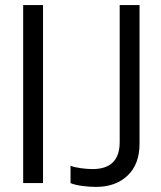

<svg xmlns="http://www.w3.org/2000/svg" viewBox="-20 -719 633 754"><path d="M71 -699H149V0H71ZM257 0V-68Q272 -62 297.5 -58.5Q323 -55 343 -55Q450 -55 450 -161V-699H528V-155Q528 -74 481 -29.5Q434 15 357 15Q330 15 301.5 11Q273 7 257 0Z"/></svg>

Font: Prompt Light
Style: Regular
Weight: 300
Designer: Katatrad Team
Foundry: CadsonDemak
Version: Version 1.001